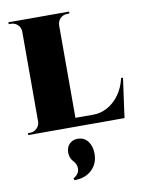

<svg xmlns="http://www.w3.org/2000/svg" viewBox="-95 -665 752 1006"><g transform="rotate(-10 281.0 -162.5)"><path d="M280 -600V0H84V-600ZM490 -46 531 0H278V-46ZM562 -210 533 0H347L376 -46Q415 -46 450.5 -65.5Q486 -85 513 -121.5Q540 -158 552 -210ZM87 -62 86 0H21V-10Q21 -10 26 -10Q31 -10 32 -10Q53 -10 68.5 -25Q84 -40 84 -62ZM278 -538V-600H344V-590Q343 -590 338 -590Q333 -590 333 -590Q311 -590 296 -575.5Q281 -561 280 -538ZM87 -538H84Q84 -561 68.5 -575.5Q53 -590 32 -590Q31 -590 26 -590Q21 -590 21 -590V-600H87ZM211 127Q211 98 228.5 81Q246 64 271 64Q307 64 326.5 90.5Q346 117 346 155Q346 209 311 242Q276 275 218 275L215 264Q227 259 237 246.5Q247 234 247 217Q247 207 243 196Q239 185 228 174Q219 164 215 152Q211 140 211 127Z"/></g></svg>

Font: Cinzel Black
Style: Regular
Weight: 900
Designer: Natanael Gama
Version: Version 2.000